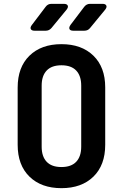

<svg xmlns="http://www.w3.org/2000/svg" viewBox="-20 -970 640 1000"><path d="M300 10Q195 10 133.5 -50Q72 -110 72 -216V-514Q72 -620 133.5 -680Q195 -740 300 -740Q405 -740 466.5 -680Q528 -620 528 -515V-216Q528 -110 466.5 -50Q405 10 300 10ZM300 -100Q351 -100 377 -127.5Q403 -155 403 -206V-524Q403 -575 377 -602.5Q351 -630 300 -630Q249 -630 223 -602.5Q197 -575 197 -524V-206Q197 -155 223 -127.5Q249 -100 300 -100ZM362 -810Q346 -810 342 -818.5Q338 -827 347 -840L419 -935Q431 -950 449 -950H514Q529 -950 533.5 -941.5Q538 -933 528 -920L449 -824Q438 -810 419 -810ZM160 -810Q145 -810 140.5 -818.5Q136 -827 146 -840L218 -935Q229 -950 248 -950H312Q328 -950 332.5 -941.5Q337 -933 327 -920L248 -824Q236 -810 218 -810Z"/></svg>

Font: Pitagon Sans Mono
Style: Bold
Weight: 700
Monospace: yes
Designer: Travis Tran
Foundry: Pitagon
Version: Version 1.001; ttfautohint (v1.8.4.7-5d5b);gftools[0.9.26]